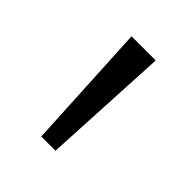

<svg xmlns="http://www.w3.org/2000/svg" viewBox="-95 -762 382 382"><g transform="rotate(45 96.0 -571.0)"><path d="M76 -437 62 -705H130L116 -437Z"/></g></svg>

Font: Nunito Sans 10pt Condensed Light
Style: Regular
Weight: 300
Width: 3
Designer: Vernon Adams
Foundry: Vernon Adams
Version: Version 3.101;gftools[0.9.27]